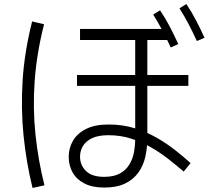

<svg xmlns="http://www.w3.org/2000/svg" viewBox="-20 -869 1040 950"><path d="M141 61Q110 -65 96.5 -198Q83 -331 92 -472Q101 -613 139 -763L198 -749Q161 -603 151.5 -467.5Q142 -332 155.5 -203.5Q169 -75 200 48ZM923 -62 889 -20Q854 -50 814 -81.5Q774 -113 728 -139.5Q682 -166 629.5 -183Q577 -200 516 -200Q465 -200 434 -184.5Q403 -169 389.5 -145Q376 -121 376 -94Q376 -52 405.5 -23Q435 6 495 6Q543 6 573 -10.5Q603 -27 620 -55Q637 -83 643 -116.5Q649 -150 649 -186V-703H709V-186Q709 -137 699 -93Q689 -49 664.5 -15Q640 19 599 39Q558 59 495 59Q437 59 398 39Q359 19 339.5 -15.5Q320 -50 320 -93Q320 -136 341 -172.5Q362 -209 406 -231Q450 -253 517 -253Q588 -253 648 -234Q708 -215 758 -186Q808 -157 849.5 -124Q891 -91 923 -62ZM817 -726V-671H376V-726ZM912 -498V-444H361V-498ZM825 -634Q804 -679 783 -719Q762 -759 738 -797L772 -818Q799 -778 821 -735.5Q843 -693 862 -651ZM954 -666Q934 -710 913 -750Q892 -790 868 -828L902 -849Q929 -809 951 -766.5Q973 -724 992 -682Z"/></svg>

Font: Murecho Thin Light
Style: Regular
Weight: 300
Version: Version 1.010